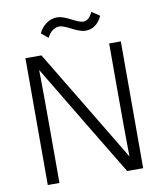

<svg xmlns="http://www.w3.org/2000/svg" viewBox="-92 -931 852 1005"><g transform="rotate(-10 333.5 -428.0)"><path d="M142 0H80V-674H165L337 -389L527 -73Q525 -177 525 -388V-674H587V0H502L331 -283L140 -601Q142 -493 142 -285ZM285 -807Q243 -807 218 -758L182 -788Q195 -817 221.5 -836.5Q248 -856 279 -856Q307 -856 350.5 -833Q394 -810 412 -810Q442 -810 462 -853L504 -825Q474 -761 415 -761Q390 -761 345.5 -784Q301 -807 285 -807Z"/></g></svg>

Font: Hind Siliguri Light
Style: Regular
Weight: 300
Designer: Jyotish Sonowal
Foundry: Indian Type Foundry
Version: Version 1.001;PS 1.0;hotconv 1.0.86;makeotf.lib2.5.63406; tt